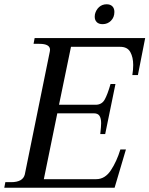

<svg xmlns="http://www.w3.org/2000/svg" viewBox="-43 -878 699 898"><path d="M400 -800Q400 -807 401 -811Q406 -832 420.5 -845Q435 -858 456 -858Q473 -858 482.5 -848.5Q492 -839 492 -822Q492 -797 476 -781Q460 -765 437 -765Q419 -765 409.5 -774.5Q400 -784 400 -800ZM636 -700 602 -527H576Q580 -551 580 -574Q580 -610 566.5 -634.5Q553 -659 519 -659H289L233 -388H404Q433 -388 446.5 -412Q460 -436 474 -485H497L449 -251H426Q430 -287 430 -302Q430 -324 422.5 -336Q415 -348 396 -348H225L162 -40H407Q448 -40 475.5 -81.5Q503 -123 520 -179H546L493 0H-23L-18 -26H9Q64 -26 73 -62L190 -637Q191 -640 191 -645Q191 -673 141 -673H114L119 -700Z"/></svg>

Font: Taviraj
Style: Italic
Weight: 400
Italic angle: -12°
Designer: Katatrad Team
Foundry: CadsonDemak
Version: Version 1.001